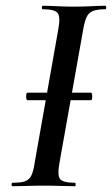

<svg xmlns="http://www.w3.org/2000/svg" viewBox="-20 -645 388 665"><path d="M75 -298Q72 -298 71 -304.5Q70 -311 71 -317.5Q72 -324 75 -324H295Q298 -324 299 -317.5Q300 -311 299 -304.5Q298 -298 295 -298ZM23 0Q20 0 20 -6Q20 -12 23 -12Q52 -12 66.5 -17Q81 -22 88.5 -37Q96 -52 100 -81L182 -544Q190 -587 179.5 -600Q169 -613 128 -613Q125 -613 125 -619Q125 -625 128 -625Q150 -625 177.5 -623.5Q205 -622 235 -622Q269 -622 296.5 -623.5Q324 -625 345 -625Q348 -625 348 -619Q348 -613 345 -613Q317 -613 302 -607Q287 -601 280 -586Q273 -571 268 -542L186 -81Q178 -38 188 -25Q198 -12 240 -12Q242 -12 242 -6Q242 0 240 0Q218 0 191 -1Q164 -2 131 -2Q101 -2 73.5 -1Q46 0 23 0Z"/></svg>

Font: Cormorant SemiBold
Style: Italic
Weight: 600
Italic angle: -10°
Designer: Christian Thalmann (Catharsis Fonts)
Foundry: Catharsis Fonts
Version: Version 4.000